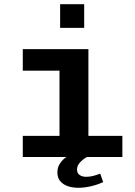

<svg xmlns="http://www.w3.org/2000/svg" viewBox="-20 -744 640 910"><path d="M262 0V-409H88V-511H399V0ZM88 0V-100H560V0ZM265 -612V-724H379V-612ZM352 146Q323 146 300.5 138Q278 130 265 114Q252 98 252 73Q252 48 265.5 29Q279 10 295 0H392Q374 10 359.5 25.5Q345 41 345 59Q345 77 357.5 85.5Q370 94 388 94Q406 94 422.5 89.5Q439 85 455 79L469 119Q441 132 410 139Q379 146 352 146Z"/></svg>

Font: Chivo Mono SemiBold
Style: Regular
Weight: 600
Monospace: yes
Designer: Hector Gatti
Foundry: Omnibus-Type
Version: Version 1.008